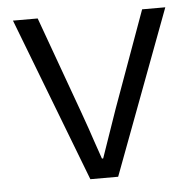

<svg xmlns="http://www.w3.org/2000/svg" viewBox="-44 -575 621 619"><g transform="rotate(-5 266.5 -265.5)"><path d="M20 -531H100L213 -219Q225 -186 233 -162.5Q241 -139 247 -121Q261 -79 267 -63H271L325 -219L438 -531H513L314 0H224Z"/></g></svg>

Font: Nebula Sans Book
Style: Regular
Weight: 400
Designer: Paul D. Hunt for Adobe (as Source Sans)
Foundry: Nebula Entertainment & Broadcasting LLC
Version: Version 1.010